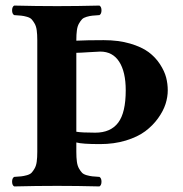

<svg xmlns="http://www.w3.org/2000/svg" viewBox="-20 -667 656 689"><path d="M113.8 -522.9Q113.8 -543.5 111.8 -558.1Q109.9 -572.8 104.2 -582.5Q98.6 -592.3 93.3 -597.9Q87.9 -603.5 76.7 -606.7Q65.4 -609.9 56.4 -610.8Q47.4 -611.8 30.8 -612.8Q23.4 -617.2 23.4 -629.9Q23.4 -642.6 30.8 -647Q110.8 -645 185.1 -645Q256.8 -645 336.9 -647Q344.2 -642.6 344.2 -629.9Q344.2 -617.2 336.9 -612.8Q320.3 -611.8 311.3 -610.8Q302.2 -609.9 291 -606.7Q279.8 -603.5 274.4 -597.9Q269 -592.3 263.4 -582.5Q257.8 -572.8 255.9 -558.1Q253.9 -543.5 253.9 -522.9V-521Q290.5 -522.9 352.1 -522.9Q405.3 -522.9 446.8 -510.7Q488.3 -498.5 513.2 -480Q538.1 -461.4 554.2 -436.5Q570.3 -411.6 576.2 -388.9Q582 -366.2 582 -342.8Q582 -318.8 574 -293.7Q565.9 -268.6 547.1 -242.4Q528.3 -216.3 501.2 -196Q474.1 -175.8 431.9 -162.8Q389.6 -149.9 338.9 -149.9Q274.4 -149.9 253.9 -155.8V-122.1Q253.9 -101.6 255.9 -86.9Q257.8 -72.3 263.4 -62.5Q269 -52.7 274.4 -47.1Q279.8 -41.5 291 -38.3Q302.2 -35.2 311.3 -34.2Q320.3 -33.2 336.9 -32.2Q344.2 -27.8 344.2 -15.1Q344.2 -2.4 336.9 2Q256.8 0 185.1 0Q110.8 0 30.8 2Q23.4 -2.4 23.4 -15.1Q23.4 -27.8 30.8 -32.2Q47.4 -33.2 56.4 -34.2Q65.4 -35.2 76.7 -38.3Q87.9 -41.5 93.3 -47.1Q98.6 -52.7 104.2 -62.5Q109.9 -72.3 111.8 -86.9Q113.8 -101.6 113.8 -122.1ZM253.9 -194.3Q272.5 -190.9 321.8 -190.9Q377 -190.9 404.1 -226.8Q431.2 -262.7 431.2 -342.8Q431.2 -409.2 407.7 -445.6Q384.3 -481.9 339.8 -481.9Q331.5 -481.9 298.8 -479.7Q266.1 -477.5 253.9 -477.5Z"/></svg>

Font: Linux Libertine G
Style: Bold
Weight: 700
Designer: Philipp H. Poll
Foundry: Philipp H. Poll
Version: Version 5.0.3